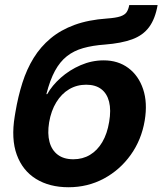

<svg xmlns="http://www.w3.org/2000/svg" viewBox="-20 -748 659 779"><path d="M258 11.7Q180.8 11.7 126.2 -22Q71.6 -55.7 48.1 -120.1Q24.6 -184.5 39.8 -276.3L42.5 -292.7Q53.2 -356.3 70.9 -412Q88.6 -467.6 116.6 -513Q144.7 -558.4 185.5 -592.4Q226.3 -626.5 282.7 -647.1Q339.2 -667.7 414.1 -672.9Q449.9 -675.4 468.2 -681.5Q486.5 -687.7 493.9 -698.8Q501.2 -710 504.4 -727.5H619.5Q609.7 -671.5 584.9 -638Q560.1 -604.5 516.3 -588.5Q472.5 -572.4 405.6 -567.2Q355.5 -563.6 317.5 -552.8Q279.5 -542.1 251.4 -519.9Q223.3 -497.8 203 -460.5Q182.7 -423.2 168.2 -366.2H171.7Q191.4 -401.4 226.6 -432.6Q261.8 -463.9 307 -483.5Q352.2 -503.1 400.8 -503.1Q459.1 -503.1 500.7 -472.1Q542.3 -441.1 560.7 -386.2Q579.1 -331.3 567.2 -259.2Q554.2 -181 510.5 -119.8Q466.7 -58.5 401.4 -23.4Q336 11.7 258 11.7ZM277.5 -101.8Q315.3 -101.8 345 -119.6Q374.8 -137.4 394.9 -171.3Q415 -205.3 422.9 -253.5Q431.1 -301.6 422.6 -335.3Q414.1 -368.9 390.6 -386.6Q367.2 -404.3 329.6 -404.3Q291.6 -404.3 260.5 -385.9Q229.4 -367.4 208.4 -333Q187.3 -298.7 179.3 -251.5Q171.9 -205.9 180.9 -172.2Q189.9 -138.6 214.4 -120.2Q238.8 -101.8 277.5 -101.8Z"/></svg>

Font: Inter
Style: Italic
Weight: 400
Italic angle: -9.3988°
Designer: Rasmus Andersson
Foundry: rsms
Version: Version 4.001;git-66647c0bb